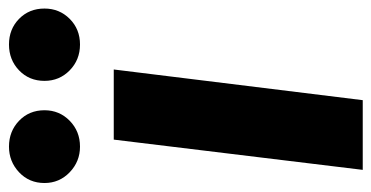

<svg xmlns="http://www.w3.org/2000/svg" viewBox="-226 -622 847 438"><g transform="rotate(-90 198.0 -403.5)"><path d="M29 0 98 -568H258L188 0ZM82 -645Q48 -645 23.5 -668.5Q-1 -692 -1 -726Q-1 -761 23.5 -784Q48 -807 82 -807Q117 -807 141 -784Q165 -761 165 -726Q165 -692 141 -668.5Q117 -645 82 -645ZM315 -645Q280 -645 256 -668.5Q232 -692 232 -726Q232 -761 256 -784Q280 -807 315 -807Q350 -807 373.5 -784Q397 -761 397 -726Q397 -692 373.5 -668.5Q350 -645 315 -645Z"/></g></svg>

Font: Qjlgwqiwhsfqbnnlvksmvfsycuq
Style: Regular
Weight: 700
Italic angle: -8°
Designer: Carrois Corporate & Edenspiekermann
Foundry: Carrois Corporate GbR & Edenspiekermann AG
Version: Version 2.001